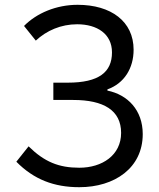

<svg xmlns="http://www.w3.org/2000/svg" viewBox="-20 -766 660 799"><path d="M310 13C457 13 574 -67 574 -208C574 -308 511 -372 427 -389V-394C497 -419 536 -482 536 -559C536 -677 442 -746 303 -746C214 -746 132 -711 80 -658L129 -597C174 -639 234 -665 301 -665C384 -665 446 -625 446 -548C446 -466 392 -422 262 -422H202V-350H285C411 -350 484 -307 484 -213C484 -120 405 -68 310 -68C225 -68 165 -92 99 -157L48 -93C121 -19 205 13 310 13Z"/></svg>

Font: Noto Sans CJK HK
Style: Regular
Weight: 400
Designer: Ryoko NISHIZUKA 西塚涼子 (kana, bopomofo & ideographs); Paul D. Hunt (Latin, Greek & Cyrillic); Sandoll Communications 산돌커뮤니
Foundry: Adobe
Version: Version 2.004;hotconv 1.0.118;makeotfexe 2.5.65603